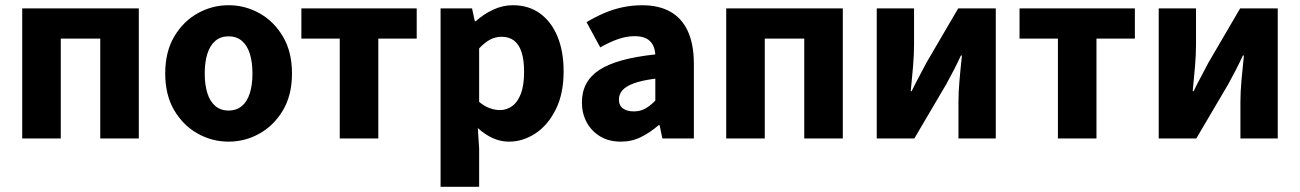

<svg xmlns="http://www.w3.org/2000/svg" viewBox="-20 -528 4956 732"><path d="M64.7 0V-496.1H509.2V0H362.2V-380.8H211.7V0Z M851.5 12Q788.8 12 733.7 -18.7Q678.6 -49.5 644.2 -107.5Q609.9 -165.6 609.9 -247.9Q609.9 -330.4 644.2 -388.5Q678.6 -446.7 733.7 -477.4Q788.8 -508.1 851.5 -508.1Q914.3 -508.1 969.3 -477.4Q1024.3 -446.7 1058.8 -388.5Q1093.2 -330.4 1093.2 -247.9Q1093.2 -165.6 1058.8 -107.5Q1024.3 -49.5 969.3 -18.7Q914.3 12 851.5 12ZM851.5 -106.6Q881.9 -106.6 902.3 -123.9Q922.7 -141.2 932.6 -173.1Q942.5 -205 942.5 -247.9Q942.5 -290.8 932.6 -322.8Q922.7 -354.7 902.3 -372.1Q881.9 -389.5 851.5 -389.5Q821.1 -389.5 800.8 -372.1Q780.5 -354.7 770.5 -322.8Q760.5 -290.8 760.5 -247.9Q760.5 -205 770.5 -173.1Q780.5 -141.2 800.8 -123.9Q821.1 -106.6 851.5 -106.6Z M1275.3 0V-380.8H1129V-496.1H1568.7V-380.8H1422.3V0Z M1659.7 184.1V-496.1H1779.6L1790.2 -447.3H1793.9Q1823.3 -473.8 1860 -491Q1896.7 -508.1 1935.1 -508.1Q1995.2 -508.1 2038.5 -476.9Q2081.8 -445.7 2105.3 -389Q2128.8 -332.4 2128.8 -255.9Q2128.8 -170.8 2098.9 -110.8Q2069 -50.8 2021.4 -19.4Q1973.8 12 1920.1 12Q1888.6 12 1858.5 -1.5Q1828.4 -15.1 1801.7 -39.8L1806.7 38.7V184.1ZM1885.8 -108.3Q1911.5 -108.3 1932.5 -123.4Q1953.6 -138.4 1965.9 -170.7Q1978.1 -202.9 1978.1 -254.2Q1978.1 -298.8 1968.7 -328.4Q1959.3 -358 1940.3 -372.9Q1921.3 -387.8 1891.9 -387.8Q1869.8 -387.8 1849.4 -377.5Q1829 -367.1 1806.7 -343.4V-139.7Q1826.8 -122.6 1847.3 -115.5Q1867.7 -108.3 1885.8 -108.3Z M2346.8 12Q2301.5 12 2268.2 -8Q2235 -27.9 2216.7 -61.8Q2198.5 -95.7 2198.5 -137.6Q2198.5 -217.8 2264.9 -261.4Q2331.4 -305 2478.4 -320.5Q2476.9 -341.6 2468.7 -357.2Q2460.4 -372.9 2443.5 -381.5Q2426.5 -390.1 2399.6 -390.1Q2368.7 -390.1 2336.7 -379Q2304.7 -368 2268.4 -347.4L2216.3 -443.4Q2247.8 -462.6 2282 -477.4Q2316.2 -492.2 2352.8 -500.1Q2389.4 -508 2428.4 -508Q2491.6 -508 2535.5 -483.5Q2579.3 -459 2602.3 -409.3Q2625.4 -359.6 2625.4 -283.3V0H2505.2L2494.9 -50.6H2490.9Q2459.2 -23.2 2424.1 -5.6Q2389.1 12 2346.8 12ZM2396.2 -103.3Q2421.2 -103.3 2440.2 -114.1Q2459.3 -124.9 2478.4 -144.3V-228.2Q2426 -221.3 2395.7 -210Q2365.4 -198.6 2352.5 -183.2Q2339.6 -167.8 2339.6 -149Q2339.6 -125.8 2355.2 -114.5Q2370.7 -103.3 2396.2 -103.3Z M2748.7 0V-496.1H3193.2V0H3046.2V-380.8H2895.7V0Z M3322.6 0V-496H3464.8V-358.4Q3464.8 -320.1 3461 -274.7Q3457.2 -229.3 3452.2 -180.3H3455.6Q3467.9 -206 3484.3 -236.3Q3500.6 -266.7 3511.9 -288.7L3633.1 -496H3776.4V0H3634.1V-138.1Q3634.1 -175.5 3638 -220.9Q3641.9 -266.2 3647.4 -316.2H3643.4Q3631.5 -290.2 3615.7 -259.5Q3599.9 -228.8 3587.6 -206.9L3465.8 0Z M4013.3 0V-380.8H3867V-496.1H4306.7V-380.8H4160.3V0Z M4397.6 0V-496H4539.8V-358.4Q4539.8 -320.1 4536 -274.7Q4532.2 -229.3 4527.2 -180.3H4530.6Q4542.9 -206 4559.3 -236.3Q4575.6 -266.7 4586.9 -288.7L4708.1 -496H4851.4V0H4709.1V-138.1Q4709.1 -175.5 4713 -220.9Q4716.9 -266.2 4722.4 -316.2H4718.4Q4706.5 -290.2 4690.7 -259.5Q4674.9 -228.8 4662.6 -206.9L4540.8 0Z"/></svg>

Font: Source Sans 3
Style: Regular
Weight: 200
Designer: Paul D. Hunt
Foundry: Adobe
Version: Version 3.046;hotconv 1.0.118;makeotfexe 2.5.65603